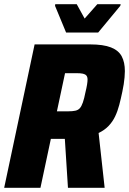

<svg xmlns="http://www.w3.org/2000/svg" viewBox="-22 -901 619 921"><path d="M-2 0 144 -688H410Q474 -688 510.5 -673.5Q547 -659 562 -630.5Q577 -602 577 -560Q577 -546 575.5 -530Q574 -514 571.5 -497Q569 -480 565 -462Q558 -428 550 -397.5Q542 -367 530 -342Q518 -317 499 -297Q480 -277 451 -263L480 0H304L289 -235Q285 -235 280.5 -235Q276 -235 271 -235H222L172 0ZM251 -367H305Q326 -367 339.5 -370Q353 -373 361 -382Q369 -391 375.5 -409.5Q382 -428 388 -459Q393 -479 395.5 -494.5Q398 -510 398 -519Q398 -532 392.5 -538.5Q387 -545 376 -547.5Q365 -550 344 -550H290ZM295 -745 242 -873 243 -881H346L384 -812L445 -881H557L555 -873L449 -745Z"/></svg>

Font: Saira SemiCondensed ExtraBold
Style: Italic
Weight: 800
Width: 4
Italic angle: -12°
Designer: Hector Gatti with collaboration of the Omnibus-Type team
Foundry: Omnibus-Type
Version: Version 1.101